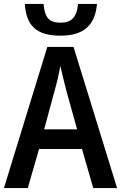

<svg xmlns="http://www.w3.org/2000/svg" viewBox="-20 -954 615 974"><path d="M472 -934H376C370 -866 341 -839 288 -839C230 -839 207 -863 201 -934H106C113 -827 161 -773 287 -773C409 -773 463 -830 472 -934ZM453 0H574L353 -716H220L0 0H121L178 -198H396ZM371 -298H204L259 -501C268 -532 280 -583 286 -620C293 -587 307 -533 315 -500Z"/></svg>

Font: Noto Sans UI SemiCondensed Medium
Style: Regular
Weight: 500
Width: 4
Designer: Monotype Design Team
Foundry: Monotype Imaging Inc.
Version: Version 1.901